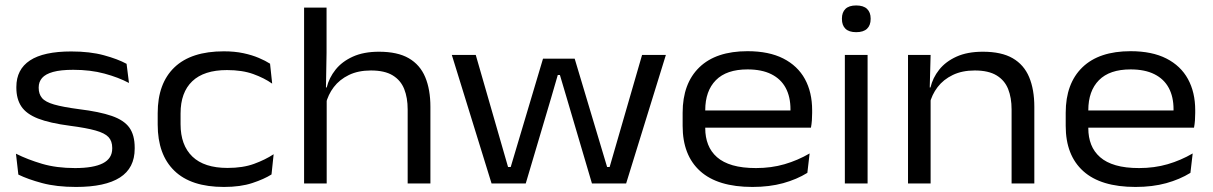

<svg xmlns="http://www.w3.org/2000/svg" viewBox="-20 -690 4561 722"><path d="M266 13Q192.5 13 138.5 -1.5Q84.5 -16 49 -33.5L40 -112Q84 -90 138.2 -74Q192.5 -58 262 -58Q331.5 -58 366.8 -76Q402 -94 402 -131.5V-134Q402 -159.5 388 -174.5Q374 -189.5 339.5 -199.2Q305 -209 243.5 -217Q167 -227 123 -244.2Q79 -261.5 60.2 -289.8Q41.5 -318 41.5 -360V-363Q41.5 -429 92.8 -462.8Q144 -496.5 248 -496.5Q318.5 -496.5 370.8 -482.2Q423 -468 456 -450L465 -378Q425.5 -399 373 -413.2Q320.5 -427.5 255.5 -427.5Q208 -427.5 179.5 -419.5Q151 -411.5 138.2 -396.8Q125.5 -382 125.5 -361.5V-359.5Q125.5 -336.5 138 -321.5Q150.5 -306.5 183.5 -297Q216.5 -287.5 277 -279.5Q354.5 -270 400.5 -254Q446.5 -238 466.5 -210Q486.5 -182 486.5 -135V-131Q486.5 -58 431 -22.5Q375.5 13 266 13Z M822 13Q698.5 13 635.8 -47.8Q573 -108.5 573 -221.5V-264.5Q573 -376.5 636 -436.8Q699 -497 821.5 -497Q862.5 -497 895.2 -490Q928 -483 953.2 -472.2Q978.5 -461.5 995.5 -450.5L1003.5 -375.5Q974 -396.5 932.5 -411.5Q891 -426.5 833.5 -426.5Q747 -426.5 703 -384.5Q659 -342.5 659 -263.5V-223Q659 -144 703.5 -101.2Q748 -58.5 835.5 -58.5Q893.5 -58.5 935.2 -73.8Q977 -89 1009 -110L1001 -34Q973.5 -16.5 929 -1.8Q884.5 13 822 13Z M1513 0V-278.5Q1513 -322.5 1500 -355.2Q1487 -388 1456.8 -406.5Q1426.5 -425 1375 -425Q1327 -425 1292 -408Q1257 -391 1235.2 -362.5Q1213.5 -334 1205 -298.5L1188.5 -361H1208.5Q1217.5 -397.5 1241.8 -428Q1266 -458.5 1306.8 -477Q1347.5 -495.5 1405 -495.5Q1475 -495.5 1517.2 -471Q1559.5 -446.5 1579 -400Q1598.5 -353.5 1598.5 -288V0ZM1123.5 0V-661.5H1208V-491.5L1205.5 -345.5L1208.5 -340V0Z M1828.5 0 1679 -483.5H1769L1890.5 -62H1900.5L2022 -469.5H2141L2263 -62H2272.5L2394.5 -483.5H2484L2334.5 0H2206L2111 -322L2085.5 -408H2077.5L2052.5 -322L1957 0Z M2809.5 13Q2679 13 2613 -46.5Q2547 -106 2547 -216.5V-266Q2547 -376 2609.8 -436.8Q2672.5 -497.5 2791 -497.5Q2871.5 -497.5 2925.5 -470Q2979.5 -442.5 3006.8 -392.8Q3034 -343 3034 -275.5V-265Q3034 -251.5 3033 -237.2Q3032 -223 3029.5 -210H2950.5Q2951.5 -228 2952 -245.8Q2952.5 -263.5 2952.5 -279Q2952.5 -326 2934.5 -359.5Q2916.5 -393 2880.5 -411Q2844.5 -429 2791 -429Q2712 -429 2672 -388.5Q2632 -348 2632 -275.5V-248.5V-238.5V-207.5Q2632 -174 2642.8 -146.5Q2653.5 -119 2676.2 -99Q2699 -79 2735.2 -68.5Q2771.5 -58 2823 -58Q2880.5 -58 2930.2 -72.5Q2980 -87 3024.5 -113L3016 -40Q2976.5 -15.5 2925 -1.2Q2873.5 13 2809.5 13ZM2589 -210V-274.5H3012.5V-210Z M3157 0V-483.5H3242.5V0ZM3199.5 -569Q3172.5 -569 3159.2 -582Q3146 -595 3146 -618.5V-620.5Q3146 -643.5 3159.2 -656.5Q3172.5 -669.5 3199.5 -669.5Q3227 -669.5 3240.5 -656.5Q3254 -643.5 3254 -620.5V-618.5Q3254 -595 3240.5 -582Q3227 -569 3199.5 -569Z M3784 0V-278.5Q3784 -322.5 3771 -355.2Q3758 -388 3727.5 -406.5Q3697 -425 3645.5 -425Q3598 -425 3562.8 -408Q3527.5 -391 3505.8 -362.5Q3484 -334 3475.5 -298.5L3461.5 -361H3479Q3487.5 -397.5 3511.8 -428Q3536 -458.5 3576.8 -477Q3617.5 -495.5 3676 -495.5Q3746 -495.5 3788.2 -471Q3830.5 -446.5 3850 -400Q3869.5 -353.5 3869.5 -288V0ZM3394.5 0V-483.5H3479.5L3476 -353L3479.5 -345V0Z M4250 13Q4119.5 13 4053.5 -46.5Q3987.5 -106 3987.5 -216.5V-266Q3987.5 -376 4050.2 -436.8Q4113 -497.5 4231.5 -497.5Q4312 -497.5 4366 -470Q4420 -442.5 4447.2 -392.8Q4474.5 -343 4474.5 -275.5V-265Q4474.5 -251.5 4473.5 -237.2Q4472.5 -223 4470 -210H4391Q4392 -228 4392.5 -245.8Q4393 -263.5 4393 -279Q4393 -326 4375 -359.5Q4357 -393 4321 -411Q4285 -429 4231.5 -429Q4152.5 -429 4112.5 -388.5Q4072.5 -348 4072.5 -275.5V-248.5V-238.5V-207.5Q4072.5 -174 4083.2 -146.5Q4094 -119 4116.8 -99Q4139.5 -79 4175.8 -68.5Q4212 -58 4263.5 -58Q4321 -58 4370.8 -72.5Q4420.5 -87 4465 -113L4456.5 -40Q4417 -15.5 4365.5 -1.2Q4314 13 4250 13ZM4029.5 -210V-274.5H4453V-210Z"/></svg>

Font: Anek Gujarati SemiExpanded
Style: Regular
Weight: 400
Width: 6
Designer: Mrunmayee Ghaisas (Gujarati), Yesha Goshar (Latin)
Foundry: Ek Type
Version: Version 1.003